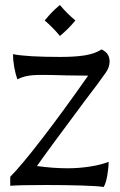

<svg xmlns="http://www.w3.org/2000/svg" viewBox="-20 -744 480 769"><path d="M166 -3Q60 -3 21 0V-36Q65 -80 150 -190.5Q235 -301 333 -441L250 -442Q182 -444 146 -444Q110 -444 88 -439.5Q66 -435 50 -426Q42 -447 37 -475Q32 -503 32 -527Q89 -516 221 -516Q282 -516 321 -522.5Q360 -529 387 -546Q419 -531 419 -498Q419 -476 405 -455Q378 -416 319 -339Q161 -127 128 -79Q193 -70 251 -70Q296 -70 341 -77Q386 -84 415 -96Q415 -71 409.5 -40Q404 -9 395 5Q374 1 307 -1Q240 -3 166 -3ZM159 -662Q189 -699 220 -724Q248 -690 282 -662Q254 -628 220 -600Q193 -633 159 -662Z"/></svg>

Font: Mirza
Style: Regular
Weight: 400
Designer: Arabic design by Kourosh Beigpour, Latin design by Eduardo Tunni, engineering by Lasse Fister
Version: Version 1.000